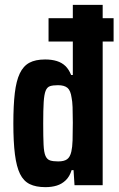

<svg xmlns="http://www.w3.org/2000/svg" viewBox="-20 -763 491 791"><path d="M180 -592V-688H448V-592ZM167 8Q128 8 102.5 -4.5Q77 -17 62.5 -46.5Q48 -76 41.5 -127Q35 -178 35 -254Q35 -329 41 -379.5Q47 -430 61.5 -460.5Q76 -491 101 -504.5Q126 -518 166 -518Q193 -518 214 -511.5Q235 -505 249.5 -491Q264 -477 273 -454H280V-743H403V0H287L283 -62H275Q267 -36 251 -20.5Q235 -5 214 1.5Q193 8 167 8ZM220 -98Q244 -98 256.5 -107Q269 -116 274 -139Q278 -156 279 -184.5Q280 -213 280 -258Q280 -296 279 -321.5Q278 -347 275 -360Q271 -390 258 -401Q245 -412 219 -412Q198 -412 186 -408Q174 -404 168 -389Q162 -374 160 -342.5Q158 -311 158 -255Q158 -199 159.5 -167Q161 -135 167.5 -120.5Q174 -106 186.5 -102Q199 -98 220 -98Z"/></svg>

Font: Saira Condensed
Style: Bold
Weight: 700
Width: 3
Designer: Hector Gatti with collaboration of the Omnibus-Type team
Foundry: Omnibus-Type
Version: Version 1.101